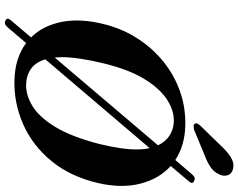

<svg xmlns="http://www.w3.org/2000/svg" viewBox="-118 -840 1011 816"><g transform="rotate(90 388.0 -431.5)"><path d="M66.5 51Q52 44 66 28L138.5 -57.5Q88.5 -107.5 72.5 -188.2Q56.5 -269 83.5 -373Q103 -448 143.8 -511Q184.5 -574 241.5 -620Q298.5 -666 367.8 -690.5Q437 -715 513.5 -713Q598 -711 659.5 -670.5L722 -743.5Q734.5 -758 749 -750.5Q763.5 -742.5 750.5 -728.5L685 -651Q739.5 -602 760 -522.2Q780.5 -442.5 757.5 -342.5Q730 -224.5 664 -144.2Q598 -64 507.8 -24Q417.5 16 318 13Q226 10.5 162.5 -36.5L94 44Q81 58.5 66.5 51ZM222.5 -190.5Q222.5 -173 224 -158L597 -597Q582 -628.5 556.8 -645.2Q531.5 -662 500.5 -664Q452 -667 404 -636.2Q356 -605.5 315.2 -538.8Q274.5 -472 249 -366.5Q235.5 -310.5 229 -266.8Q222.5 -223 222.5 -190.5ZM336 -36.5Q382 -34.5 429.5 -63Q477 -91.5 519 -160.5Q561 -229.5 591.5 -348Q603.5 -397.5 609.2 -437.2Q615 -477 614.5 -508.5Q614.5 -537.5 609 -561.5L231.5 -118Q244 -77.5 271.2 -57.8Q298.5 -38 336 -36.5ZM598.5 -864Q624.5 -892 648.2 -906.8Q672 -921.5 697 -916Q718.5 -911 724.2 -892.8Q730 -874.5 720 -856Q709.5 -833.5 689 -819.8Q668.5 -806 637.5 -794.5L531.5 -750.5Q523.5 -748 515.8 -748.5Q508 -749 505 -754Q502 -760 505.8 -766.5Q509.5 -773 516 -779.5Z"/></g></svg>

Font: Fraunces 9pt S000 SemiBold
Style: Italic
Weight: 600
Italic angle: -16°
Version: Version 1.000; ttfautohint (v1.8.3)